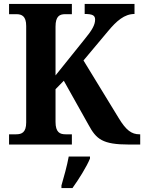

<svg xmlns="http://www.w3.org/2000/svg" viewBox="-20 -734 732 975"><path d="M26 0H345V-52H313C284 -52 262 -62 262 -115V-281L304 -324L429 -101C469 -27 500 0 636 0H692V-52H688C648 -52 620 -73 583 -134L404 -427L528 -575C572 -628 612 -663 663 -663V-714H410V-663C449 -663 463 -656 463 -635C463 -608 448 -581 409 -534L262 -351V-599C262 -652 283 -662 311 -662H345V-714H26V-662H63C91 -662 113 -652 113 -602V-112C113 -61 90 -52 62 -52H26ZM292 208V221H348C379 178 420 113 437 71V61H329C321 106 304 167 292 208Z"/></svg>

Font: Noto Serif Tamil SemiCondensed
Style: Bold
Weight: 700
Width: 4
Designer: Indian Type Foundry, Tom Grace, and the Monotype Design Team
Foundry: Monotype Imaging Inc.
Version: Version 2.004